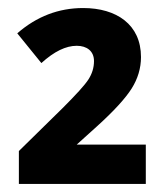

<svg xmlns="http://www.w3.org/2000/svg" viewBox="-20 -744 418 478"><path d="M187 -724C126 -724 71 -703 23 -661L83 -587C115 -616 144 -630 171 -630C196 -630 214 -617 214 -592C214 -575 209 -560 200 -546C191 -532 169 -508 136 -475L27 -368V-286H343V-384H171L222 -430C264 -468 293 -500 308 -524C323 -548 331 -574 331 -602C331 -683 270 -724 187 -724Z"/></svg>

Font: Passageway
Style: Regular
Weight: 700
Foundry: Ascender Corporation
Version: Version 1.11